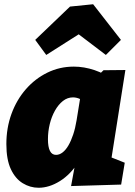

<svg xmlns="http://www.w3.org/2000/svg" viewBox="-20 -870 637 905"><path d="M162 15Q122 15 87 -6.5Q52 -28 31 -73Q10 -118 10 -191Q10 -267 34 -333Q58 -399 101.5 -449Q145 -499 203 -527.5Q261 -556 328 -556Q376 -556 425.5 -539.5Q475 -523 522 -487L435 -507L468 -539L571 -540L491 -33L424 -160L568 -103L551 0L315 7L343 -145L400 -253Q389 -168 351 -108Q313 -48 262.5 -16.5Q212 15 162 15ZM244 -140Q260 -140 275 -151.5Q290 -163 302.5 -184.5Q315 -206 325 -236Q335 -266 341 -303L363 -439L394 -378Q375 -395 358 -403Q341 -411 324 -411Q298 -411 276.5 -394Q255 -377 239 -348.5Q223 -320 214.5 -285Q206 -250 206 -214Q206 -177 215.5 -158.5Q225 -140 244 -140ZM198 -611 146 -682 310 -839 419 -850 550 -682 479 -611 288 -756 423 -754Z"/></svg>

Font: Bitter Thin Black
Style: Italic
Weight: 900
Italic angle: -9°
Version: Version 3.020